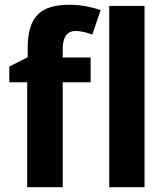

<svg xmlns="http://www.w3.org/2000/svg" viewBox="-20 -785 695 805"><path d="M360 -440V-544H243V-579C243 -625 258 -655 296 -655C324 -655 347 -647 367 -640L402 -743C366 -754 325 -765 273 -765C156 -765 96 -722 96 -583V-545L19 -506V-440H94V0H243V-440ZM586 0V-760H438V0Z"/></svg>

Font: Noto Sans Display
Style: Bold
Weight: 700
Designer: Monotype Design Team
Foundry: Monotype Imaging Inc.
Version: Version 1.900